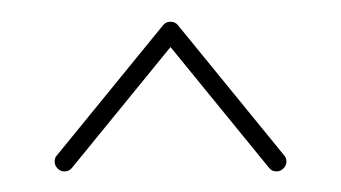

<svg xmlns="http://www.w3.org/2000/svg" viewBox="-20 -539 321 181"><path d="M140.7 -518.5Q144.4 -518.5 147.2 -515.7Q150 -513 150 -509.3Q150 -505.6 147.8 -503.3L47.8 -380.7Q45.2 -377.4 40.7 -377.4Q37 -377.4 34.3 -380.2Q31.5 -383 31.5 -386.7Q31.5 -390.4 33.7 -392.6L133.7 -515.2Q136.3 -518.5 140.7 -518.5ZM131.5 -509.3Q131.5 -513 134.3 -515.7Q137 -518.5 140.7 -518.5Q145.2 -518.5 147.8 -515.2L247.8 -392.6Q250 -390.4 250 -386.7Q250 -383 247.2 -380.2Q244.4 -377.4 240.7 -377.4Q236.3 -377.4 233.7 -380.7L133.7 -503.3Q131.5 -505.6 131.5 -509.3Z"/></svg>

Font: 26F Galaxy Sans Hairline
Style: Regular
Weight: 50
Designer: C₂₉H₂₅N₃O₅
Version: Version 1.100